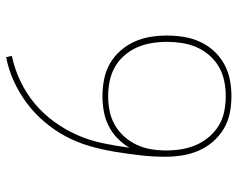

<svg xmlns="http://www.w3.org/2000/svg" viewBox="-96 -688 791 640"><g transform="rotate(90 300.0 -367.5)"><path d="M170 8 166 -11Q209 -20 250 -39.5Q291 -59 325 -87.5Q359 -116 385.5 -152.5Q412 -189 430 -230Q448 -271 457 -315Q466 -359 472 -403Q459 -381 440.5 -363Q422 -345 399 -333.5Q376 -322 350.5 -317.5Q325 -313 300 -313Q272 -313 244 -318.5Q216 -324 192 -337.5Q168 -351 149 -372.5Q130 -394 118.5 -419.5Q107 -445 102.5 -472.5Q98 -500 98 -528Q98 -556 102.5 -584Q107 -612 118.5 -637.5Q130 -663 149 -684Q168 -705 192.5 -718.5Q217 -732 244.5 -737.5Q272 -743 300 -743Q328 -743 356 -737.5Q384 -732 408.5 -717.5Q433 -703 452 -681Q471 -659 482 -633Q493 -607 497.5 -579Q502 -551 502 -522Q502 -480 497 -437.5Q492 -395 485 -352.5Q478 -310 466 -269Q454 -228 434 -190.5Q414 -153 386 -120Q358 -87 324 -61.5Q290 -36 251 -18Q212 0 170 8ZM300 -332Q325 -332 350 -337Q375 -342 396.5 -354.5Q418 -367 435 -386Q452 -405 462.5 -428Q473 -451 477 -475.5Q481 -500 481 -525Q481 -551 477 -576Q473 -601 463 -624.5Q453 -648 436 -668Q419 -688 397.5 -701Q376 -714 350.5 -719Q325 -724 300 -724Q275 -724 250 -719Q225 -714 203 -701.5Q181 -689 164 -669.5Q147 -650 137 -627Q127 -604 123 -578.5Q119 -553 119 -528Q119 -503 123 -478Q127 -453 137 -429.5Q147 -406 164 -386.5Q181 -367 203 -354.5Q225 -342 250 -337Q275 -332 300 -332Z"/></g></svg>

Font: Iosevka Curly Slab ThEx
Style: Regular
Weight: 100
Width: 7
Monospace: yes
Designer: Belleve Invis
Foundry: Belleve Invis
Version: Version 11.1.0; ttfautohint (v1.8.3)